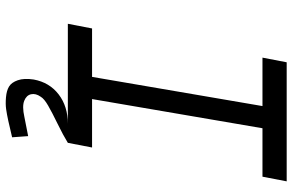

<svg xmlns="http://www.w3.org/2000/svg" viewBox="-192 -598 1003 658"><g transform="rotate(90 309.0 -268.5)"><path d="M585 -667H419L319 -83H485L469 0Q443 16 404 35Q365 54 341.5 67.5Q318 81 311 93Q299 110 302.5 126Q306 142 325 149.5Q344 157 380 149L446 136L450 191L394 204Q371 209 353.5 211.5Q336 214 313 212Q290 210 276 201.5Q262 193 254.5 171.5Q247 150 252 117Q262 63 303 31.5Q344 0 404 0H61L77 -83H243L343 -667H177L193 -750H601Z"/></g></svg>

Font: Hermit LightItalic
Style: Regular
Weight: 300
Italic angle: -10°
Designer: Pablo Caro
Version: Version 2.000;PS 002.000;hotconv 1.0.88;makeotf.lib2.5.64775